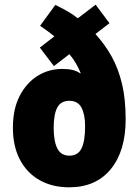

<svg xmlns="http://www.w3.org/2000/svg" viewBox="-20 -789 594 819"><path d="M216 -768Q241 -756 265 -742.5Q289 -729 312 -711L388 -769L447 -690L387 -644Q428 -599 456.5 -547.5Q485 -496 500.5 -431Q516 -366 516 -280Q516 -145 452.5 -67.5Q389 10 275 10Q203 10 149 -20.5Q95 -51 65 -108Q35 -165 35 -244Q35 -324 64 -380Q93 -436 140.5 -465.5Q188 -495 246 -495Q297 -495 322 -476L324 -478Q316 -497 304.5 -517.5Q293 -538 276 -558L210 -507L150 -586L212 -634Q182 -658 151 -679ZM276 -359Q240 -359 224.5 -330.5Q209 -302 209 -243Q209 -187 224.5 -156Q240 -125 276 -125Q313 -125 328 -156.5Q343 -188 343 -250Q343 -301 327.5 -330Q312 -359 276 -359Z"/></svg>

Font: Noto Sans Gujarati Condensed Black
Style: Regular
Weight: 900
Width: 3
Designer: Jelle Bosma - Monotype Design Team, Universal Thirst
Foundry: Monotype Imaging Inc.
Version: Version 2.106; ttfautohint (v1.8.4.7-5d5b)